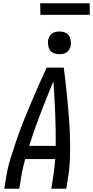

<svg xmlns="http://www.w3.org/2000/svg" viewBox="-20 -1145 565 1165"><path d="M6 0 18 -74Q27 -130 44.5 -186Q62 -242 81 -297.5Q100 -353 122 -408Q144 -463 167 -517.5Q190 -572 214 -626.5Q238 -681 263 -735H367Q374 -681 380 -626.5Q386 -572 391 -517.5Q396 -463 400 -408Q404 -353 405 -297.5Q406 -242 404.5 -186Q403 -130 394 -74L382 0H291L303 -74Q307 -100 310 -127Q313 -154 315 -180H133Q126 -154 119.5 -127Q113 -100 109 -74L97 0ZM157 -260H318Q319 -359 315 -457Q311 -555 304 -652Q264 -555 226 -457Q188 -359 157 -260ZM340 -816Q324 -816 308.5 -821.5Q293 -827 284 -839.5Q275 -852 272.5 -868.5Q270 -885 272 -902Q274 -913 280 -924Q286 -935 296 -942Q306 -949 317.5 -951.5Q329 -954 341 -954Q357 -954 372.5 -948.5Q388 -943 397 -930.5Q406 -918 409 -901.5Q412 -885 409 -868Q407 -857 401 -846Q395 -835 385 -828Q375 -821 363.5 -818.5Q352 -816 340 -816ZM525 -1055H225L224 -1125H524Z"/></svg>

Font: Iosevka Curly Medium
Style: Italic
Weight: 500
Italic angle: -9°
Monospace: yes
Designer: Belleve Invis
Foundry: Belleve Invis
Version: Version 22.1.2; ttfautohint (v1.8.4)